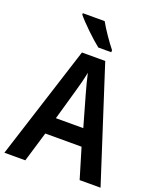

<svg xmlns="http://www.w3.org/2000/svg" viewBox="-168 -1038 942 1139"><g transform="rotate(20 303.5 -468.5)"><path d="M292 -937H154V-928C184 -890 265 -812 310 -777H392V-790C363 -826 316 -893 292 -937ZM475 0H607L376 -716H229L0 0H132L189 -190H418ZM335 -490 390 -297H217L272 -490C281 -520 296 -577 303 -615C310 -581 326 -522 335 -490Z"/></g></svg>

Font: Noto Sans Ethiopic SemiCondensed SemiBold
Style: Regular
Weight: 600
Width: 4
Designer: Monotype Design Team
Foundry: Monotype Imaging Inc.
Version: Version 2.102